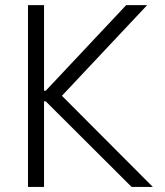

<svg xmlns="http://www.w3.org/2000/svg" viewBox="-20 -740 652 760"><path d="M90.8 -719.7H154.3V-380.9H161.1L479.5 -719.7H562.5L225.1 -360.8L585 0H501L161.1 -338.9H154.3V0H90.8Z"/></svg>

Font: Reddit Sans Fudge Light
Style: Regular
Weight: 300
Designer: Stephen Hutchings
Foundry: Reddit
Version: Version 1.013